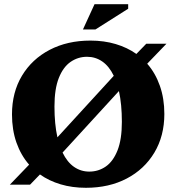

<svg xmlns="http://www.w3.org/2000/svg" viewBox="-20 -878 838 913"><path d="M410 -685Q475 -685 530.2 -668.5Q585.5 -652 628.5 -621.5L675.5 -670H771.5L680 -575Q719 -530.5 740.2 -470Q761.5 -409.5 761.5 -336Q761.5 -231.5 714 -152.2Q666.5 -73 582.5 -29Q498.5 15 388.5 15Q323.5 15 268.2 -1.5Q213 -18 170 -48.5L123 0H27L118.5 -95Q79.5 -139.5 58.2 -200Q37 -260.5 37 -334Q37 -439 84.5 -518Q132 -597 216.2 -641Q300.5 -685 410 -685ZM239 -371.5Q239 -288 253 -225L521 -517.5Q499 -563 466.5 -585.5Q434 -608 394 -608Q351 -608 315.8 -583.8Q280.5 -559.5 259.8 -507.5Q239 -455.5 239 -371.5ZM404.5 -62Q448 -62 483 -86.2Q518 -110.5 538.8 -162.8Q559.5 -215 559.5 -298.5Q559.5 -382 545.5 -445L277.5 -152.5Q299.5 -107 332 -84.5Q364.5 -62 404.5 -62ZM374.5 -738 429.5 -858H589.5V-836.5L434 -738Z"/></svg>

Font: Newsreader 16pt ExtraBold
Style: Regular
Weight: 800
Designer: Hugues Gentile
Foundry: Production Type
Version: Version 1.003; ttfautohint (v1.8.3)